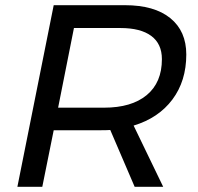

<svg xmlns="http://www.w3.org/2000/svg" viewBox="-20 -720 763 740"><path d="M495 -236 609 0H499L405 -219Q392 -218 365 -218H187L143 0H47L187 -700H461Q575 -700 636.5 -650Q698 -600 698 -510Q698 -408 644.5 -336.5Q591 -265 495 -236ZM604 -492Q604 -551 563 -581.5Q522 -612 444 -612H265L204 -305H381Q487 -305 545.5 -353.5Q604 -402 604 -492Z"/></svg>

Font: TypoPRO Montserrat Alternates
Style: Italic
Weight: 400
Italic angle: -11.3°
Designer: Julieta Ulanovsky
Foundry: Julieta Ulanovsky
Version: Version 6.001